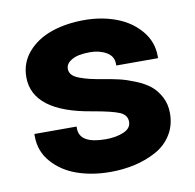

<svg xmlns="http://www.w3.org/2000/svg" viewBox="-67 -609 698 689"><g transform="rotate(-10 282.0 -264.5)"><path d="M281.7 12.2Q216.8 12.2 162.1 -6.6Q107.4 -25.4 71.8 -65.7Q36.1 -106 36.1 -160.6V-169.4H189.9V-162.6Q189.9 -106.4 285.6 -106.4Q323.7 -106.4 351.1 -118.2Q378.4 -129.9 378.4 -153.8Q378.4 -178.7 352.1 -189.9Q325.7 -201.2 255.4 -213.4Q43 -248 43 -375Q43 -427.2 76.2 -465.6Q109.4 -503.9 162.8 -522.5Q216.3 -541 283.2 -541Q346.2 -541 399.7 -520.8Q453.1 -500.5 486.8 -460.2Q520.5 -419.9 520.5 -367.7V-360.4H368.2V-366.7Q368.2 -394.5 342.8 -409.2Q317.4 -423.8 282.7 -423.8Q261.7 -423.8 242.9 -420.2Q224.1 -416.5 209.5 -405.8Q194.8 -395 194.8 -378.4Q194.8 -366.2 203.1 -356.9Q211.4 -347.7 228.8 -341.1Q246.1 -334.5 265.4 -329.8Q284.7 -325.2 314.5 -320.3Q346.7 -314.9 371.6 -309.1Q396.5 -303.2 427.7 -290.5Q459 -277.8 479.5 -261.5Q500 -245.1 514.2 -218.5Q528.3 -191.9 528.3 -158.7Q528.3 -114.7 507.3 -80.8Q486.3 -46.9 450.4 -27.1Q414.6 -7.3 372.1 2.4Q329.6 12.2 281.7 12.2Z"/></g></svg>

Font: Epilogue
Style: Bold
Weight: 700
Designer: Tyler Finck
Foundry: Etcetera Type Co
Version: Version 2.112